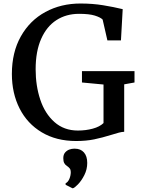

<svg xmlns="http://www.w3.org/2000/svg" viewBox="-20 -771 787 1065"><path d="M45.9 0ZM382.3 273.4 344.2 254.4 343.8 245.6Q356.9 239.7 364.7 221.4Q372.6 203.1 372.6 183.1Q372.6 170.9 366.7 163.3Q360.8 155.8 350.6 148.9Q341.3 143.1 336.2 133.3Q331.1 123.5 331.1 106.4Q331.1 86.4 341.3 74.7Q351.6 63 365.2 58.3Q378.9 53.7 390.6 53.7H395.5Q427.2 53.7 445.6 74.5Q463.9 95.2 463.9 132.8Q463.9 168.5 448 200Q432.1 231.4 412.4 251.7Q392.6 272 383.8 273.4ZM426.3 -751.5Q493.7 -751.5 552 -741.9Q610.4 -732.4 660.6 -720.2L650.9 -546.9H575.7L549.3 -662.6Q537.1 -674.8 505.9 -684.6Q474.6 -694.3 418.5 -694.3Q347.2 -694.3 293 -659.4Q238.8 -624.5 208.3 -555.4Q177.7 -486.3 177.7 -386.7Q177.7 -295.4 203.4 -218.3Q229 -141.1 282 -94Q335 -46.9 412.1 -46.9Q456.1 -46.9 494.6 -57.4Q533.2 -67.9 554.2 -88.4V-302.2L434.6 -313.5V-376.5H726.1V-313.5L668.9 -303.2V-40Q656.2 -39.6 639.9 -35.4Q623.5 -31.2 599.1 -23.4Q547.4 -7.3 502.4 2Q457.5 11.2 402.3 11.2Q292.5 11.2 211.9 -36.9Q131.3 -85 88.6 -169.4Q45.9 -253.9 45.9 -360.4Q45.9 -481 95.7 -569.3Q145.5 -657.7 231.9 -704.6Q318.4 -751.5 426.3 -751.5Z"/></svg>

Font: Merriweather
Style: Regular
Weight: 400
Designer: Eben Sorkin
Foundry: Eben Sorkin
Version: Version 1.584; ttfautohint (v1.6)